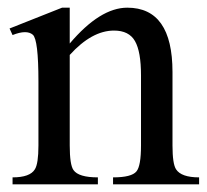

<svg xmlns="http://www.w3.org/2000/svg" viewBox="-20 -480 540 500"><path d="M498.5 0H274.4V-18.1Q322.8 -18.1 335.4 -33.7Q347.2 -47.9 347.2 -101.1V-283.7Q347.2 -345.7 331.5 -373Q315.9 -400.4 276.9 -400.4Q219.2 -400.4 161.6 -336.9V-101.1Q161.6 -50.8 171.4 -37.1Q184.6 -18.1 234.9 -18.1V0H12.7V-18.1Q58.1 -18.1 70.8 -39.1Q80.1 -53.7 80.1 -101.1V-267.6Q80.1 -377 65.4 -389.6Q49.3 -403.3 12.7 -388.7L4.9 -405.8L141.6 -460H161.6V-366.7Q240.7 -460 311.5 -460Q429.2 -460 429.2 -292.5V-101.1Q429.2 -53.2 438.5 -39.1Q452.1 -18.1 498.5 -18.1Z"/></svg>

Font: Dai Banna SIL Book
Style: Regular
Weight: 400
Designer: Victor Gaultney
Foundry: SIL International
Version: Version 2.000